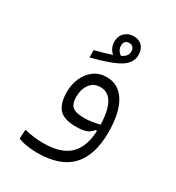

<svg xmlns="http://www.w3.org/2000/svg" viewBox="-195 -724 977 1066"><g transform="rotate(30 293.0 -191.5)"><path d="M206.5 223.1Q174.8 223.1 142.1 218.3Q109.4 213.4 83 202.6L86.9 144.5Q119.6 152.3 147.9 156Q176.3 159.7 208 159.7Q321.3 159.7 375.5 108.2Q429.7 56.6 434.1 -48.8L423.8 -48.3Q412.6 -31.7 390.6 -21Q368.7 -10.3 318.4 -10.3Q241.7 -10.3 211.2 -45.4Q180.7 -80.6 180.7 -152.8Q180.7 -201.2 199 -242.7Q217.3 -284.2 251.5 -309.3Q285.6 -334.5 333 -334.5Q409.2 -334.5 451.2 -266.4Q493.2 -198.2 493.2 -72.8Q493.2 74.2 422.9 148.7Q352.5 223.1 206.5 223.1ZM434.1 -88.9Q428.7 -269 330.1 -269Q286.6 -269 262.9 -236.1Q239.3 -203.1 239.3 -156.2Q239.3 -111.8 259.8 -93.3Q280.3 -74.7 336.4 -74.7Q362.8 -74.7 386.7 -78.9Q410.6 -83 434.1 -88.9ZM194.3 -380.9 193.4 -427.7Q261.2 -444.8 300.3 -458.5Q286.6 -469.7 278.1 -487.3Q269.5 -504.9 269.5 -527.3Q269.5 -563 292.7 -584.5Q315.9 -606 348.6 -606Q383.3 -606 403.1 -585.2Q422.9 -564.5 422.9 -527.8Q422.9 -476.1 369.4 -443.8Q315.9 -411.6 194.3 -380.9ZM341.3 -475.6Q363.3 -487.3 371.1 -499Q378.9 -510.7 378.9 -524.9Q378.9 -542 370.1 -551.5Q361.3 -561 347.2 -561Q312.5 -561 312.5 -525.9Q312.5 -494.1 341.3 -475.6Z"/></g></svg>

Font: Cascadia Mono PL Light
Style: Regular
Weight: 300
Monospace: yes
Designer: Aaron Bell
Foundry: Saja Typeworks
Version: Version 2404.023; ttfautohint (v1.8.4)